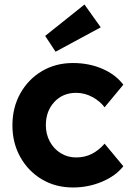

<svg xmlns="http://www.w3.org/2000/svg" viewBox="-20 -820 584 850"><path d="M303 10Q226 10 165.5 -26Q105 -62 70 -124.5Q35 -187 35 -265Q35 -344 70 -406.5Q105 -469 165.5 -505Q226 -541 303 -541Q374 -541 433 -515.5Q492 -490 526 -445L443 -345Q423 -372 389 -390.5Q355 -409 317 -409Q258 -409 220.5 -368.5Q183 -328 183 -266Q183 -226 200.5 -193.5Q218 -161 248.5 -142Q279 -123 317 -123Q356 -123 387 -139Q418 -155 443 -184L526 -84Q492 -41 431.5 -15.5Q371 10 303 10ZM226 -591 180 -661 354 -800 426 -699Z"/></svg>

Font: Readex Pro bold
Style: Bold
Weight: 700
Designer: Bonnie Shaver-Troup, Thomas Jockin
Foundry: Lexend
Version: Version 1.200; ttfautohint (v1.8.3)